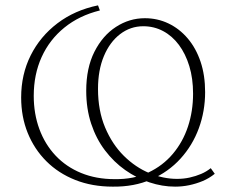

<svg xmlns="http://www.w3.org/2000/svg" viewBox="-20 -690 845 717"><path d="M401 7Q324 7 261 -18Q198 -43 153 -88Q108 -133 83.5 -193.5Q59 -254 59 -326Q59 -412 94.5 -483Q130 -554 194.5 -603Q259 -652 346 -670L353 -651Q276 -632 220.5 -587Q165 -542 135.5 -477Q106 -412 106 -332Q106 -265 127 -208Q148 -151 187.5 -109Q227 -67 283 -44Q339 -21 408 -21Q479 -20 533.5 -45.5Q588 -71 625.5 -115.5Q663 -160 682 -217.5Q701 -275 701 -340Q701 -397 687 -443Q673 -489 648 -522.5Q623 -556 589 -574Q555 -592 515 -592Q467 -592 428.5 -562.5Q390 -533 368 -480.5Q346 -428 346 -358Q346 -277 372.5 -214Q399 -151 442.5 -108Q486 -65 538 -43.5Q590 -22 641 -22Q666 -22 688.5 -27Q711 -32 731 -40.5Q751 -49 767 -62L782 -41Q761 -24 737 -14Q713 -4 687 1.5Q661 7 634 7Q586 7 538 -9Q490 -25 447.5 -55Q405 -85 372 -128.5Q339 -172 320.5 -228Q302 -284 302 -351Q302 -436 332.5 -496.5Q363 -557 413 -589.5Q463 -622 521 -622Q568 -622 609 -602.5Q650 -583 681 -546.5Q712 -510 729 -459.5Q746 -409 746 -346Q746 -275 722.5 -211Q699 -147 654 -97.5Q609 -48 545 -20Q481 8 401 7Z"/></svg>

Font: Ysabeau Office ExtraLight
Style: Regular
Weight: 250
Designer: Christian Thalmann (Catharsis Fonts)
Version: Version 2.001;gftools[0.9.30]; featfreeze: tnum,lnum,ss02